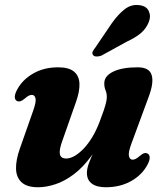

<svg xmlns="http://www.w3.org/2000/svg" viewBox="-20 -756 681 789"><path d="M586.4 -124.9Q594.7 -120.6 595.1 -109Q595.6 -97.4 586.3 -79.6Q564.3 -37.6 519.1 -12Q474 13.5 414.6 13.5Q377.4 13.5 357.2 -1.6Q337.1 -16.7 337.1 -45.4Q337.1 -62.5 344.8 -83.7Q352.6 -104.9 363.8 -129.8Q375 -154.7 386.6 -183Q398.3 -211.4 405.6 -242.9L417.6 -232.8Q390.7 -163 355.9 -115.6Q321.1 -68.1 283.2 -39.7Q245.3 -11.2 207.6 1.1Q170 13.5 136.9 13.5Q90.9 13.5 68.9 -6.7Q46.8 -26.8 45.9 -62.6Q45 -98.5 61.7 -145.7L116.7 -302.1Q129.4 -337.9 125.9 -352Q122.3 -366.1 111.1 -366.1Q104.8 -366.1 98 -362.8Q91.2 -359.4 81.1 -350.4Q70.3 -341.6 63.3 -339.8Q56.3 -337.9 49.6 -341Q41.3 -345.3 40.9 -356.9Q40.4 -368.5 49.7 -386.3Q71.7 -428.3 116.1 -453.8Q160.4 -479.4 219 -479.4Q263.1 -479.4 284.1 -461.8Q305.2 -444.3 306.5 -412.4Q307.8 -380.4 292.2 -336.8L236.7 -178.9Q222.4 -140.3 226.1 -122.4Q229.8 -104.6 252.2 -104.6Q267.8 -104.6 286.2 -114.9Q304.6 -125.3 323.3 -144.8Q342.1 -164.3 359.2 -192.5Q376.3 -220.8 389.8 -256.9Q399.9 -283.2 406.3 -302.2Q412.6 -321.1 415.8 -334.5Q418.9 -347.8 418.9 -357.3Q418.9 -372.8 413.7 -385.1Q408.5 -397.4 408.5 -413.7Q408.5 -443.5 444.8 -461.4Q481.1 -479.4 545.7 -479.4Q592.9 -479.4 602.9 -448.5Q612.9 -417.6 592.2 -361.5L519.3 -163.8Q506.3 -128.4 510 -114.1Q513.8 -99.8 524.9 -99.8Q531.3 -99.8 538 -103.3Q544.8 -106.9 554.9 -115.5Q565.7 -124.7 572.7 -126.5Q579.7 -128.4 586.4 -124.9ZM438.5 -659.1Q465.1 -697 492.6 -718.2Q520.2 -739.4 552.9 -734.7Q582.3 -731.3 591.7 -709.7Q601.2 -688.1 591 -664.4Q580.3 -638.1 558.6 -619.7Q536.9 -601.3 499.7 -584.1L396.8 -527.5Q386.4 -523.6 376.6 -523.8Q366.8 -524.1 362.5 -529.7Q357.2 -536.5 361.1 -544.5Q365.1 -552.5 372 -561Z"/></svg>

Font: Fraunces
Style: Italic
Weight: 900
Italic angle: -16°
Version: Version 1.000;[0bf87f6ff]